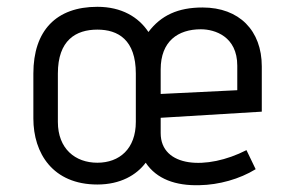

<svg xmlns="http://www.w3.org/2000/svg" viewBox="-20 -532 824 564"><path d="M704 -91C587 -31 452 -40 452 -141V-186L749 -204V-337C749 -442 683 -510 575 -510C503 -510 453 -487 416 -438C387 -482 337 -512 266 -512C145 -512 78 -442 78 -316V-184C78 -82 135 10 266 10C334 10 381 -18 408 -54C440 -6 496 14 566 12C623 11 684 -6 731 -35ZM379 -174C379 -95 331 -54 266 -54C201 -54 150 -95 150 -174V-316C150 -414 203 -445 266 -445C327 -445 379 -415 379 -316ZM677 -267 452 -256V-328C452 -411 503 -446 570 -446C611 -446 677 -425 677 -339Z"/></svg>

Font: Advent Pro
Style: Medium
Weight: 500
Designer: Andreas Kalpakidis
Foundry: Andreas Kalpakidis
Version: Version 2.002 2008